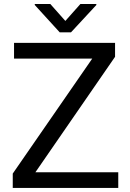

<svg xmlns="http://www.w3.org/2000/svg" viewBox="-20 -921 639 941"><path d="M559.6 -76.7V0H78.1V-76.7ZM543.9 -642.6 100.6 0H42.5V-70.3L485.4 -710.9H543.9ZM503.9 -710.9V-633.8H48.8V-710.9ZM226.6 -901.4 300.3 -818.4 374 -901.4H452.1V-896.5L328.1 -762.7H272.5L150.4 -896.5V-901.4Z"/></svg>

Font: Vazirmatn
Style: Regular
Weight: 400
Designer: Saber Rastikerdar
Foundry: Saber Rastikerdar
Version: Version 33.003;September 2, 2022;FontCreator 14.0.0.2862 64-